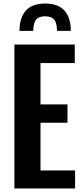

<svg xmlns="http://www.w3.org/2000/svg" viewBox="-20 -1061 468 1081"><path d="M89.8 -887.2Q89.8 -960.4 125 -1000.7Q160.2 -1041 233.9 -1041Q308.1 -1041 343.5 -1000.7Q378.9 -960.4 378.9 -887.2H300.8Q300.8 -931.2 285.4 -950.2Q270 -969.2 233.9 -969.2Q198.2 -969.2 183.1 -950.2Q168 -931.2 167 -887.2ZM61 0V-810.1H400.9V-706.1H208V-473.1H359.9V-370.1H208V-101.1H402.8V0Z"/></svg>

Font: Oswald Medium
Style: Regular
Weight: 500
Designer: Vernon Adams
Foundry: Vernon Adams
Version: Version 4.103